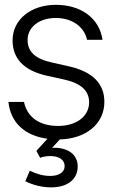

<svg xmlns="http://www.w3.org/2000/svg" viewBox="-20 -578 485 812"><path d="M196.8 214.4C265.1 214.4 308.6 180.7 308.6 126C308.6 77.1 270 46.9 209 46.9C206.1 46.9 203.1 46.9 200.2 47.4L232.9 11.7C344.7 8.8 421.4 -55.2 421.4 -147C421.4 -223.6 372.6 -275.4 268.1 -298.3L200.2 -313.5C126 -329.6 96.7 -361.3 96.7 -409.2C96.7 -463.9 146.5 -502 216.3 -502C284.7 -502 336.4 -464.8 348.1 -409.7H413.6C399.9 -502.4 321.3 -557.6 216.3 -557.6C110.8 -557.6 33.2 -495.6 33.2 -407.2C33.2 -330.6 80.1 -279.3 180.2 -257.3L251.5 -241.7C323.7 -225.6 356.9 -193.4 356.9 -145.5C356.9 -85.9 303.2 -45.4 225.6 -45.4C147.5 -45.4 94.7 -82 81.5 -147H15.6C24.9 -58.6 85.4 -3.9 180.7 8.8L133.8 60.1L149.9 89.4C161.6 84.5 178.2 82 192.9 82C230 82 253.4 98.1 253.4 124.5C253.4 149.9 230 166 192.9 166C162.6 166 135.3 158.2 106 144L86.9 188.5C120.6 205.1 158.7 214.4 196.8 214.4Z"/></svg>

Font: Guggenheim Sans Display Light
Style: Regular
Weight: 300
Designer: Modified by Tom Baber under direction of Pentagram Design 2023
Foundry: rsms
Version: Version 1.001;Glyphs 3.1.2 (3151)